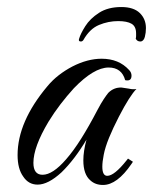

<svg xmlns="http://www.w3.org/2000/svg" viewBox="-20 -524 435 546"><path d="M325 -504Q360 -504 377.5 -487Q395 -470 395 -444Q395 -431 392 -419.5Q389 -408 381 -406H379Q370 -406 366 -414Q367 -418 367 -421.5Q367 -425 367 -429Q367 -449 354 -456.5Q341 -464 316 -464Q288 -464 261.5 -453Q235 -442 217 -410Q214 -406 210 -406Q202 -406 205 -414Q209 -428 222.5 -449.5Q236 -471 261.5 -487.5Q287 -504 325 -504ZM273 2Q251 2 237 -11Q217 -28 217 -68Q217 -94 226 -127Q192 -70 155 -34Q117 1 87 1Q61 1 46 -22Q30 -44 30 -83Q30 -178 115 -279Q129 -296 147 -310Q165 -324 186 -335Q229 -357 269 -357Q318 -357 347 -325Q354 -318 354 -309Q354 -292 336 -296Q326 -332 289 -332Q247 -332 190 -273Q170 -251 152 -227.5Q134 -204 118 -178Q75 -106 75 -61Q75 -27 101 -27Q130 -27 168 -71Q189 -95 211 -130Q233 -165 257 -211Q267 -230 275 -242Q283 -254 288 -260Q304 -276 326 -275L346 -272Q359 -269 368 -271Q359 -262 346.5 -242.5Q334 -223 318 -192Q301 -159 290 -132Q279 -105 275 -84Q273 -74 272 -65.5Q271 -57 271 -50Q271 -24 285 -24Q305 -24 340 -68L344 -73L358 -64L354 -58Q313 2 273 2Z"/></svg>

Font: Carattere
Style: Regular
Weight: 400
Designer: Robert E. Leuschke
Foundry: Robert E. Leuschke
Version: Version 1.010; ttfautohint (v1.8.3)